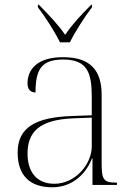

<svg xmlns="http://www.w3.org/2000/svg" viewBox="-20 -786 567 816"><path d="M235 -606H277C299 -651 340 -715 371 -755V-766H368C324 -722 288 -684 257 -638C225 -684 188 -722 145 -766H141V-755C172 -715 213 -651 235 -606ZM202 10C294 10 349 -55 371 -113H373V0H477V-10H471C419 -10 412 -25 412 -94V-383C412 -485 366 -543 248 -543C137 -543 97 -490 97 -432C97 -408 108 -393 131 -393C131 -487 153 -533 248 -533C354 -533 370 -474 370 -371V-296L287 -293C131 -288 55 -244 55 -138C55 -40 107 10 202 10ZM211 -5C133 -5 97 -59 97 -133C97 -225 147 -277 290 -283L370 -286V-164C370 -88 300 -5 211 -5Z"/></svg>

Font: Noto Serif Display ExtraLight
Style: Regular
Weight: 200
Designer: Monotype Design Team
Foundry: Monotype Imaging Inc.
Version: Version 2.009